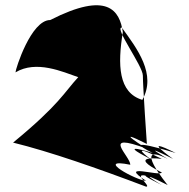

<svg xmlns="http://www.w3.org/2000/svg" viewBox="-20 -693 708 719"><path d="M29 -159C167 -125 345 -63 527 6C554 6 435 -73 586 -16C586 -16 448 -69 586 0C586 0 470 -69 608 0C608 0 470 -167 608 -98C608 -98 490 -167 628 -98C628 -98 500 -189 638 -120C638 -120 414 -189 552 -120C552 -120 405 -167 543 -98C543 -98 448 -167 586 -98C586 -98 448 -116 586 -47C578 -31 419 -85 527 -16C493 -16 330 -104 468 -76C468 -109 353 -202 530 -136C530 -136 392 -223 530 -154C530 -154 515 -369 515 -410C515 -446 407 -590 436 -590C494 -510 567 -415 513 -319C423 -346 420 -450 440 -573C428 -653 384 -728 168 -618C96 -618 38 -434 38 -422C116 -469 215 -424 273 -404C221 -348 203 -302 29 -159Z"/></svg>

Font: Interstorm
Style: Regular
Weight: 400
Version: Version 0.7